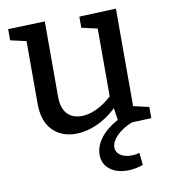

<svg xmlns="http://www.w3.org/2000/svg" viewBox="-84 -606 792 898"><g transform="rotate(-10 312.0 -156.5)"><path d="M508 3Q461 22 434 50Q407 78 407 104Q407 127 427 141Q447 155 479 155Q495 155 518 150L524 208Q485 221 450 221Q398 221 365.5 195.5Q333 170 333 126Q333 86 362 47.5Q391 9 445 -20L437 -77Q391 -34 340.5 -12Q290 10 242 10Q173 10 131 -33.5Q89 -77 89 -160V-457L14 -474V-527L189 -533V-177Q189 -122 213.5 -94.5Q238 -67 283 -67Q316 -67 353.5 -84.5Q391 -102 427 -135V-457L352 -474V-527L527 -534V-71L601 -54V-1Z"/></g></svg>

Font: Bitter Pro Medium
Style: Regular
Weight: 500
Designer: Sol Matas, and Bitter project Authors
Foundry: Sol Matas
Version: Version 1.010